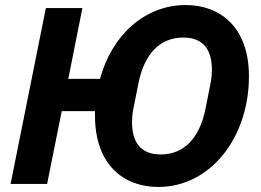

<svg xmlns="http://www.w3.org/2000/svg" viewBox="-20 -730 1035 762"><path d="M608 12C817 12 968 -186 968 -427C968 -625 851 -710 717 -710C554 -710 423 -589 377 -417H251L307 -698H162L22 0H167L225 -289H357V-271C357 -73 474 12 608 12ZM618 -117C542 -117 504 -161 504 -245C504 -259 505 -277 509 -297L530 -402C553 -515 614 -581 707 -581C783 -581 821 -537 821 -453C821 -439 820 -422 816 -401L795 -296C772 -183 711 -117 618 -117Z"/></svg>

Font: LVC Sans
Style: Bold Italic
Weight: 700
Italic angle: -11.31°
Designer: Mike Abbink, Paul van der Laan, Pieter van Rosmalen
Foundry: Bold Monday
Version: Version 3.0